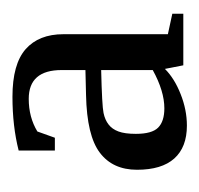

<svg xmlns="http://www.w3.org/2000/svg" viewBox="-26 -680 327 316"><g transform="rotate(-90 138.0 -521.5)"><path d="M137.2 -665Q190.9 -665 215.6 -643.3Q240.2 -621.6 240.2 -581.1V-409.2L273.9 -401.9V-383.8H189L183.1 -414.1Q167.5 -398.4 141.6 -388.2Q115.7 -377.9 89.8 -377.9Q54.2 -377.9 35.6 -398.7Q17.1 -419.4 17.1 -460Q17.1 -500 45.2 -521.2Q73.2 -542.5 140.1 -543.9L181.2 -544.9V-584Q181.2 -638.2 133.8 -638.2Q103.5 -638.2 80.1 -624L69.8 -595.2H48.8V-654.8Q88.9 -665 137.2 -665ZM181.2 -519Q122.1 -517.6 110.6 -515.1Q99.1 -512.7 91.6 -506.8Q84 -501 80.1 -490.5Q76.2 -480 76.2 -461.9Q76.2 -435.5 86.4 -425.3Q96.7 -415 118.2 -415Q146.5 -415 181.2 -434.1Z"/></g></svg>

Font: Tinos
Style: Regular
Weight: 400
Designer: Steve Matteson
Foundry: Monotype Imaging Inc.
Version: Version 1.23